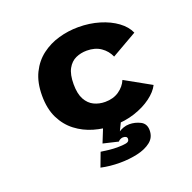

<svg xmlns="http://www.w3.org/2000/svg" viewBox="-126 -638 961 961"><g transform="rotate(-20 355.0 -157.0)"><path d="M644.5 -111Q629 -79.5 591.2 -51.5Q553.5 -23.5 501 -6.2Q448.5 11 388.5 11Q335 11 284 -3.8Q233 -18.5 191.8 -50Q150.5 -81.5 126 -131.2Q101.5 -181 101.5 -251Q101.5 -321.5 126 -371.2Q150.5 -421 191.8 -452Q233 -483 284 -497.5Q335 -512 388.5 -512Q448.5 -512 500.8 -496.2Q553 -480.5 590.5 -453Q628 -425.5 643.5 -390L507.5 -312Q493 -345.5 462.8 -366.2Q432.5 -387 388.5 -387Q356.5 -387 329.5 -374.8Q302.5 -362.5 286 -332.8Q269.5 -303 269.5 -251Q269.5 -200 286 -170Q302.5 -140 329.5 -127Q356.5 -114 388.5 -114Q432 -114 462.8 -135.2Q493.5 -156.5 506.5 -188ZM335 0H430.5L406.5 49.5Q415.5 43 430.5 37.5Q445.5 32 462.5 32Q493 32 520.8 46Q548.5 60 548.5 95Q548.5 133 520.5 155.2Q492.5 177.5 448 187.5Q403.5 197.5 353.5 197.5Q300.5 197.5 253 187L281 112.5Q303 116 325 118.2Q347 120.5 367 120.5Q396 120.5 414 117Q432 113.5 432 98.5Q432 83 410 83Q403.5 83 395.5 87Q387.5 91 384.5 96L304 77Z"/></g></svg>

Font: League Mono
Style: Bold
Weight: 700
Width: 6
Designer: Tyler Finck
Foundry: The League of Moveable Type / Tyler Finck
Version: Version 2.300;RELEASE